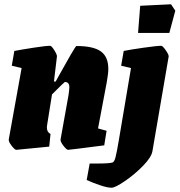

<svg xmlns="http://www.w3.org/2000/svg" viewBox="-20 -691 839 897"><path d="M479 -308 438 -91 478 -80 467 -12Q305 9 298 9Q291 9 276 -10.5Q261 -30 263 -40L300 -246Q304 -274 304 -283Q304 -308 283 -308Q281 -308 223 -250L200 -106Q199 -102 199 -95Q199 -74 216 -65L210 -6L56 9Q49 9 34 -10.5Q19 -30 21 -40L81 -373L35 -384L47 -453Q78 -459 136 -468Q194 -477 214 -477Q221 -477 234 -456Q247 -435 246 -427L232 -310H240L256 -339Q284 -390 309 -433Q334 -476 337 -476Q416 -476 451 -451Q486 -426 486 -369Q486 -348 479 -308ZM385 150 399 73H430Q493 73 506 68Q514 65 519.5 44.5Q525 24 535 -35L592 -373L546 -384L558 -453Q587 -459 650 -468Q713 -477 733 -477Q740 -477 754.5 -456Q769 -435 768 -427L692 16Q687 44 648 84Q609 124 563.5 155Q518 186 501 186Q482 186 449 175Q416 164 385 150ZM635 -664 779 -671 799 -641 771 -537H625Z"/></svg>

Font: Grenze Black
Style: Italic
Weight: 900
Italic angle: -10°
Designer: Renata Polastri
Foundry: Omnibus-Type
Version: Version 1.002; ttfautohint (v1.8)